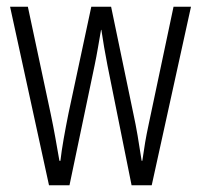

<svg xmlns="http://www.w3.org/2000/svg" viewBox="-20 -552 599 572"><path d="M300 -358 372 0H432L549 -532H497L423 -182C414 -140 410 -115 404 -73H402C394 -126 386 -174 378 -210L311 -532H252L184 -214C174 -164 164 -110 160 -73H157C149 -119 141 -166 131 -213L63 -532H10L126 0H187L262 -358C269 -391 275 -429 281 -463H282C287 -430 293 -393 300 -358Z"/></svg>

Font: Noto Sans Lao Looped ExtraCondensed Light
Style: Regular
Weight: 300
Width: 2
Designer: Mark Frömberg, Ben Mitchell
Foundry: The Fontpad Ltd
Version: Version 1.002